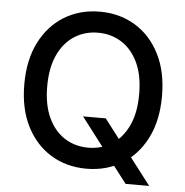

<svg xmlns="http://www.w3.org/2000/svg" viewBox="-55 -791 878 910"><g transform="rotate(5 384.0 -335.5)"><path d="M347.3 -235.8H455.3L531.2 -136.7L567.1 -92.7L688.2 65.3H576L495 -40.1L467.3 -78.5ZM711.6 -363.6Q711.6 -247.2 669 -163.5Q626.4 -79.9 552.4 -35Q478.3 9.9 384.2 9.9Q289.8 9.9 215.7 -35Q141.7 -79.9 99.1 -163.7Q56.5 -247.5 56.5 -363.6Q56.5 -480.1 99.1 -563.7Q141.7 -647.4 215.7 -692.3Q289.8 -737.2 384.2 -737.2Q478.3 -737.2 552.4 -692.3Q626.4 -647.4 669 -563.7Q711.6 -480.1 711.6 -363.6ZM603 -363.6Q603 -452.4 574.4 -513.3Q545.8 -574.2 496.3 -605.6Q446.7 -637.1 384.2 -637.1Q321.4 -637.1 272 -605.6Q222.7 -574.2 194.1 -513.3Q165.5 -452.4 165.5 -363.6Q165.5 -274.9 194.1 -214Q222.7 -153.1 272 -121.6Q321.4 -90.2 384.2 -90.2Q446.7 -90.2 496.3 -121.6Q545.8 -153.1 574.4 -214Q603 -274.9 603 -363.6Z"/></g></svg>

Font: InterMG Medium
Style: Regular
Weight: 500
Designer: Rasmus Andersson
Foundry: rsms
Version: Version 3.019;December 26, 2023;FontCreator 15.0.0.2955 64-b